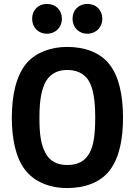

<svg xmlns="http://www.w3.org/2000/svg" viewBox="-20 -946 683 974"><path d="M218 -775C262 -775 294 -807 294 -851C294 -895 263 -926 218 -926C174 -926 143 -895 143 -851C143 -807 174 -775 218 -775ZM423 -775C467 -775 499 -807 499 -851C499 -895 468 -926 423 -926C379 -926 348 -895 348 -851C348 -807 379 -775 423 -775ZM321 8C411 8 490 -21 536 -81C585 -145 604 -238 604 -349C604 -464 583 -559 535 -620C489 -679 411 -708 321 -708C240 -708 165 -681 117 -628C63 -565 40 -467 40 -349C40 -244 59 -148 106 -86C153 -24 231 8 321 8ZM321 -109C268 -109 233 -129 211 -169C187 -214 180 -265 180 -349C180 -443 192 -514 228 -554C250 -578 281 -591 321 -591C368 -591 402 -575 426 -543C453 -503 463 -439 463 -349C463 -268 456 -207 433 -168C410 -128 375 -109 321 -109Z"/></svg>

Font: Arthouse Owned
Style: Bold
Weight: 700
Designer: Jeremy Tribby
Foundry: Tribby Type
Version: Version 1.000;PS 001.000;hotconv 1.0.88;makeotf.lib2.5.64775